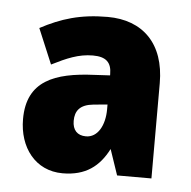

<svg xmlns="http://www.w3.org/2000/svg" viewBox="-37 -759 437 440"><g transform="rotate(5 181.5 -539.0)"><path d="M194 -722C131 -722 87 -708 40 -683L74 -602C108 -619 135 -631 168 -631C198 -631 211 -619 211 -592V-589L175 -587C84 -583 21 -560 21 -472C21 -407 59 -356 122 -356C175 -356 206 -380 227 -421L247 -362H326V-581C326 -672 275 -722 194 -722ZM179 -519 211 -522V-511C211 -474 195 -445 168 -445C148 -445 137 -457 137 -478C137 -501 148 -516 179 -519Z"/></g></svg>

Font: Noto Sans Arabic UI Cn Bk
Style: Regular
Weight: 900
Width: 3
Designer: Monotype Design Team, Nadine Chahine and Nizar Qandah
Foundry: Monotype Imaging Inc.
Version: Version 2.010